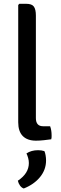

<svg xmlns="http://www.w3.org/2000/svg" viewBox="-20 -756 332 1038"><path d="M251 -73.5Q259 -52 259 -24Q259 -18.5 258.8 -13Q258.5 -7.5 257 -3Q240.5 -0.5 217 2Q193.5 4.5 174.5 4.5Q128 4.5 103.2 -20.5Q78.5 -45.5 78.5 -95V-729L84.5 -735.5H121.5Q152.5 -735.5 163.2 -720.2Q174 -705 174 -672V-117.5Q174 -95.5 183.8 -84.5Q193.5 -73.5 213 -73.5ZM220 61Q224 69 226.5 83.5Q229 98 229 111.5Q229 161.5 196.5 201.2Q164 241 108.5 263Q96.5 259 88 247Q79.5 235 76.5 221Q136 181.5 136 125.5Q136 112 132.2 98.2Q128.5 84.5 123 73.5Q149 56 186 56Q204.5 56 220 61Z"/></svg>

Font: Signika Negative Light
Style: Regular
Weight: 400
Version: Version 2.001